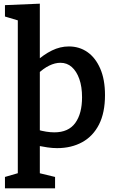

<svg xmlns="http://www.w3.org/2000/svg" viewBox="-20 -796 628 1046"><path d="M7 230V168L93 143L77 164V-702L94 -680L7 -706V-768L197 -776V-462L171 -457Q218 -499 263 -521Q308 -543 355 -543Q412 -543 456 -512.5Q500 -482 526 -422.5Q552 -363 552 -278Q552 -182 519.5 -118Q487 -54 428 -21.5Q369 11 291 11Q266 11 238.5 7Q211 3 181 -3L197 -13V164L185 145L280 168V230ZM276 -75Q353 -75 390 -126Q427 -177 427 -266Q427 -324 412 -366Q397 -408 371 -431Q345 -454 309 -454Q280 -454 248 -438.5Q216 -423 183 -391L197 -414V-74L182 -90Q234 -75 276 -75Z"/></svg>

Font: Bitter Thin SemiBold
Style: Regular
Weight: 600
Version: Version 2.002